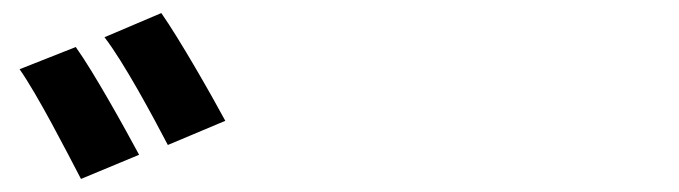

<svg xmlns="http://www.w3.org/2000/svg" viewBox="-20 -872 1040 294"><path d="M96 -800 10 -766C38 -726 81 -642 104 -598L193 -635C172 -674 124 -761 96 -800ZM227 -852 140 -815C170 -776 214 -694 237 -650L325 -687C304 -726 255 -812 227 -852Z"/></svg>

Font: Source Han Sans CN
Style: Bold
Weight: 700
Designer: Ryoko NISHIZUKA 西塚涼子 (kana, bopomofo & ideographs); Paul D. Hunt (Latin, Greek & Cyrillic); Sandoll Communications 산돌커뮤니
Foundry: Adobe
Version: Version 2.001;hotconv 1.0.107;makeotfexe 2.5.65593